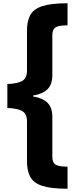

<svg xmlns="http://www.w3.org/2000/svg" viewBox="-20 -886 473 1174"><path d="M393 268Q292 268 238.5 250.5Q185 233 165 195.5Q145 158 145 100V-143Q145 -188 118 -205.5Q91 -223 25 -226V-372Q91 -375 118 -392.5Q145 -410 145 -455V-698Q145 -757 165 -794Q185 -831 238.5 -848.5Q292 -866 393 -866V-731Q339 -731 319.5 -718.5Q300 -706 300 -671V-426Q300 -369 270 -340Q240 -311 183 -302V-296Q240 -287 270 -258Q300 -229 300 -172V73Q300 108 319.5 120.5Q339 133 393 133Z"/></svg>

Font: Noto Sans Telugu UI Condensed Black
Style: Regular
Weight: 900
Width: 3
Designer: Jelle Bosma - Monotype Design Team
Foundry: Monotype Imaging Inc.
Version: Version 2.005; ttfautohint (v1.8.4.7-5d5b)